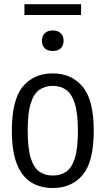

<svg xmlns="http://www.w3.org/2000/svg" viewBox="-20 -910 516 939"><path d="M238 9.5Q177 9.5 132 -18.5Q87 -46.5 62.5 -108.2Q38 -170 38 -270.5Q38 -422 91.5 -486.5Q145 -551 238 -551Q330 -551 384.2 -486Q438.5 -421 438.5 -271Q438.5 -119.5 384.8 -55Q331 9.5 238 9.5ZM238 -51.5Q276 -51.5 303.5 -70.2Q331 -89 346 -136.2Q361 -183.5 361 -269Q361 -356 345.8 -404Q330.5 -452 303 -471Q275.5 -490 238 -490Q200.5 -490 173 -471.2Q145.5 -452.5 130.5 -405.2Q115.5 -358 115.5 -272.5Q115.5 -185.5 130.2 -137.5Q145 -89.5 172.8 -70.5Q200.5 -51.5 238 -51.5ZM238 -660.5Q212.5 -660.5 198.8 -674Q185 -687.5 185 -710.5Q185 -733.5 198.8 -747.2Q212.5 -761 238 -761Q263.5 -761 277.2 -747.2Q291 -733.5 291 -710.5Q291 -687.5 277.2 -674Q263.5 -660.5 238 -660.5ZM99.5 -836.5V-889.5H376.5V-836.5Z"/></svg>

Font: Encode Sans Condensed Condensed
Style: Regular
Weight: 400
Width: 3
Designer: Multiple Designers
Foundry: Impallari Type
Version: Version 3.000; ttfautohint (v1.8.3) -l 8 -r 50 -G 200 -x 14 